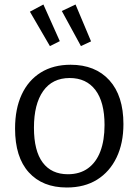

<svg xmlns="http://www.w3.org/2000/svg" viewBox="-20 -825 615 854"><path d="M294 -537Q404 -537 466.5 -468Q529 -399 529 -273Q529 -188 498.5 -124.5Q468 -61 412 -26Q356 9 277 9Q169 9 108 -58.5Q47 -126 47 -253Q47 -341 76.5 -404.5Q106 -468 161.5 -502.5Q217 -537 294 -537ZM290 -478Q213 -478 172 -420Q131 -362 131 -257Q131 -154 170 -102Q209 -50 282 -50Q335 -50 371.5 -76.5Q408 -103 426.5 -152Q445 -201 445 -269Q445 -371 404.5 -424.5Q364 -478 290 -478ZM202 -620 113 -773 173 -805 246 -642ZM340 -620 255 -776 316 -805 385 -641Z"/></svg>

Font: Bitter Thin
Style: Regular
Weight: 400
Version: Version 3.021